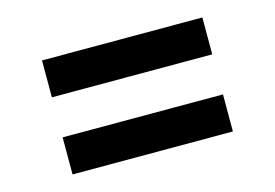

<svg xmlns="http://www.w3.org/2000/svg" viewBox="-56 -561 781 545"><g transform="rotate(-15 334.0 -288.5)"><path d="M98.6 -347.7V-456.1H569.8V-347.7ZM98.6 -121.1V-230H569.8V-121.1Z"/></g></svg>

Font: Inter 17pt SemiBold
Style: Regular
Weight: 600
Version: Version 4.001;git-66647c0bb